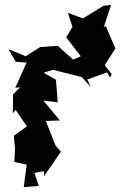

<svg xmlns="http://www.w3.org/2000/svg" viewBox="-20 -735 501 792"><path d="M433 -415 441 -429 412 -466 456 -535 416 -628 408 -622 438 -715 407 -711 322 -659 260 -682 279 -624 253 -581 313 -503 282 -489 218 -546 146 -541 86 -503 15 -532 45 -480 90 -477 43 -373 63 -375 34 -346 33 -268 44 -282 91 -214 37 -175 42 -122 39 -67 90 -56 78 37 140 32 122 -22 162 -29 161 -7 231 -109 209 -135C196 -169 182 -202 169 -236L227 -238L159 -320L218 -313L211 -406L160 -435L199 -447L317 -417L354 -377L340 -407L431 -440L413 -454Z"/></svg>

Font: Asimov Aggro
Style: Medium
Weight: 500
Designer: Google
Version: Version 2.000980; 2014